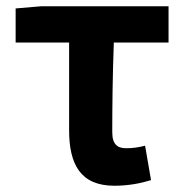

<svg xmlns="http://www.w3.org/2000/svg" viewBox="-20 -580 588 614"><path d="M346 14C391 14 431 6 463 -4L444 -114C420 -108 403 -106 383 -106C356 -106 339 -118 339 -157C339 -236 340 -339 344 -444H519V-560H112L30 -553V-444H201V-164C201 -55 237 14 346 14Z"/></svg>

Font: Noto Sans Mono CJK JP Bold
Style: Regular
Weight: 700
Designer: Ryoko NISHIZUKA (kana & ideographs); Paul D. Hunt (Latin, Greek & Cyrillic); Wenlong ZHANG (bopomofo); Sandoll Communica
Foundry: Adobe Systems Incorporated
Version: Version 1.004;PS 1.004;hotconv 1.0.82;makeotf.lib2.5.63406